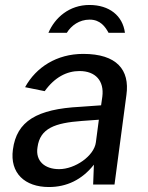

<svg xmlns="http://www.w3.org/2000/svg" viewBox="-20 -743 596 773"><path d="M175 -611H249C267 -640 299 -664 341 -664C384 -664 404 -635 417 -611H483C474 -680 420 -723 340 -723C259 -723 201 -672 175 -611ZM177 10C248 10 310 -19 358 -80L355 0H441L489 -361C503 -462 450 -526 315 -526C208 -526 125 -472 81 -392L160 -376C200 -432 249 -457 300 -457C365 -457 400 -417 392 -354L387 -319L303 -313C128 -304 47 -255 32 -141C19 -46 80 10 177 10ZM218 -62C160 -62 122 -95 131 -150C141 -227 202 -248 309 -256L378 -261L366 -170C359 -115 282 -62 218 -62Z"/></svg>

Font: United Sans Medium
Style: Italic
Weight: 500
Italic angle: -8°
Designer: Pablo Impallari, Rodrigo Fuenzalida (Modified by Dan O. Williams)
Version: Version 1.000;PS 001.000;hotconv 1.0.88;makeotf.lib2.5.64775